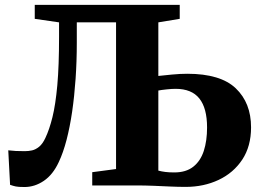

<svg xmlns="http://www.w3.org/2000/svg" viewBox="-20 -763 1073 790"><path d="M81 6.5Q55 6.5 44.8 4.2Q34.5 2 21.5 -2.5L14 -144.5Q32 -142.5 44.8 -141.8Q57.5 -141 82 -141Q97 -141 111.8 -144.2Q126.5 -147.5 141 -159.2Q155.5 -171 167 -196Q183 -229.5 195.8 -280.8Q208.5 -332 215.8 -412.2Q223 -492.5 223 -612V-671L123 -685.5V-743H719.5V-685.5L631.5 -671V-450.5Q653 -453 687.2 -456.2Q721.5 -459.5 750.5 -459.5Q887.5 -459.5 950.2 -399.5Q1013 -339.5 1013 -239Q1013 -161 976.8 -106.2Q940.5 -51.5 879.5 -22.8Q818.5 6 744 6Q713.5 6 680.8 4.5Q648 3 612.5 1.5Q577 0 537.5 0H359.5V-54.5L457.5 -67.5V-671H296V-587.5Q296 -510.5 291 -438.5Q286 -366.5 276.8 -303.2Q267.5 -240 253.8 -187.2Q240 -134.5 222 -96.5Q198 -44.5 160.5 -19Q123 6.5 81 6.5ZM697 -53.5Q745.5 -53.5 775.2 -77Q805 -100.5 818.5 -142Q832 -183.5 832 -238.5Q832 -318 800.2 -357.8Q768.5 -397.5 702.5 -397.5Q687 -397.5 665.5 -395.2Q644 -393 631.5 -390.5V-61Q644.5 -57.5 660.2 -55.5Q676 -53.5 697 -53.5Z"/></svg>

Font: Merriweather 48pt Black
Style: Regular
Weight: 900
Version: Version 2.100